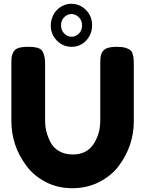

<svg xmlns="http://www.w3.org/2000/svg" viewBox="-20 -981 758 1013"><path d="M356 -961Q401 -961 433.5 -928.5Q466 -896 466 -848.5Q466 -801 435 -767.5Q404 -734 358 -734Q312 -734 280 -767Q248 -800 248 -846Q248 -871 257 -892.5Q266 -914 281 -929Q296 -944 315.5 -952.5Q335 -961 356 -961ZM302 -847.5Q302 -821 319 -804Q336 -787 357.5 -787Q379 -787 396 -803.5Q413 -820 413 -847Q413 -874 395.5 -890.5Q378 -907 357 -907Q336 -907 319 -890.5Q302 -874 302 -847.5ZM680 -696Q686 -679 686 -644V-342Q686 -210 604 -102Q564 -51 501 -19.5Q438 12 361.5 12Q285 12 222.5 -20Q160 -52 121 -104Q40 -210 40 -344V-645Q40 -669 41.5 -680.5Q43 -692 51 -707Q59 -722 78 -728Q97 -734 129 -734Q161 -734 180 -728Q199 -722 206 -707Q218 -684 218 -644V-344Q218 -283 248 -228Q263 -200 293 -183Q323 -166 364 -166Q437 -166 473 -220Q509 -274 509 -345V-651Q509 -690 519 -706Q529 -722 548 -728Q567 -734 595.5 -734Q624 -734 641 -729Q658 -724 667 -717Q676 -710 680 -696Z"/></svg>

Font: Fredoka One
Style: Regular
Weight: 400
Version: Version 1.001;April 7, 2020;FontCreator 12.0.0.2522 64-bit